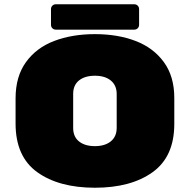

<svg xmlns="http://www.w3.org/2000/svg" viewBox="-20 -870 890 900"><path d="M632 -827V-754Q632 -744 625.5 -737.5Q619 -731 609 -731H242Q232 -731 225.5 -737.5Q219 -744 219 -754V-827Q219 -837 225.5 -843.5Q232 -850 242 -850H609Q619 -850 625.5 -843.5Q632 -837 632 -827ZM425 10Q256 10 154.5 -63Q53 -136 53 -291V-409Q53 -511 101.5 -578.5Q150 -646 234 -678Q318 -710 425 -710Q532 -710 615.5 -678Q699 -646 748 -579Q797 -512 797 -411V-289Q797 -136 695.5 -63Q594 10 425 10ZM425 -185Q472 -185 499.5 -207.5Q527 -230 527 -271V-429Q527 -470 499.5 -492.5Q472 -515 425 -515Q378 -515 350.5 -493Q323 -471 323 -430V-270Q323 -229 350.5 -207Q378 -185 425 -185Z"/></svg>

Font: Rubik Mono One
Style: Regular
Weight: 400
Designer: Hubert and Fischer with Elvire Volk Leonovitch (Cyrillic Expansion: Cyreal)
Foundry: Hubert and Fischer with Elvire Volk Leonovitch
Version: Version 2.000